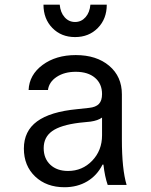

<svg xmlns="http://www.w3.org/2000/svg" viewBox="-20 -783 640 813"><path d="M412.1 -384.8Q412.1 -428.2 382.3 -453.6Q352.5 -479 300.8 -479Q252.9 -479 220.2 -457.5Q187.5 -436 183.1 -401.9H101.1Q104 -466.3 160.4 -508.1Q216.8 -549.8 300.8 -549.8Q388.7 -549.8 442.4 -504.4Q496.1 -459 496.1 -383.8V-192.9Q496.1 -66.4 516.1 0H436Q423.8 -34.7 418 -85.9H414.1Q391.1 -40 349.4 -15.1Q307.6 9.8 252.9 9.8Q176.8 9.8 128.9 -35.6Q81.1 -81.1 81.1 -153.8Q81.1 -228 137 -269Q192.9 -310.1 307.1 -320.8L356.9 -326.2Q385.7 -329.1 398.9 -343Q412.1 -356.9 412.1 -384.8ZM412.1 -285.2Q394.5 -272.5 363.8 -268.1L315.9 -263.2Q236.8 -253.4 200.9 -227.8Q165 -202.1 165 -155.8Q165 -111.8 193.1 -85.4Q221.2 -59.1 268.1 -59.1Q328.6 -59.1 370.4 -102.5Q412.1 -146 412.1 -210ZM232.9 -763.2Q235.8 -730 253.7 -710Q271.5 -689.9 297.9 -689.9Q324.2 -689.9 342 -710Q359.9 -730 362.8 -763.2H432.1Q432.1 -703.1 394.3 -664.6Q356.4 -626 297.9 -626Q239.3 -626 201.7 -664.6Q164.1 -703.1 164.1 -763.2Z"/></svg>

Font: CommitMono
Style: Regular
Weight: 400
Monospace: yes
Designer: Eigil Nikolajsen
Foundry: Eigil Nikolajsen
Version: Version 1.143